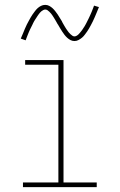

<svg xmlns="http://www.w3.org/2000/svg" viewBox="-20 -766 490 786"><path d="M74 0V-19H219V-501H83V-520H240V-19H376V0ZM285 -598Q276 -598 268.5 -602Q261 -606 255 -611.5Q249 -617 244 -623.5Q239 -630 234.5 -637Q230 -644 225.5 -651.5Q221 -659 217 -666L216 -667Q214 -671 211 -676Q208 -681 205.5 -685.5Q203 -690 200 -694.5Q197 -699 194.5 -703Q192 -707 189 -710.5Q186 -714 182 -718Q178 -722 174 -724.5Q170 -727 165 -727Q161 -727 156.5 -724.5Q152 -722 149 -719.5Q146 -717 143 -713.5Q140 -710 136.5 -705Q133 -700 131.5 -697.5Q130 -695 128 -692Q126 -689 124 -686Q122 -683 120 -679.5Q118 -676 116 -672Q114 -668 112 -663.5Q110 -659 107.5 -654.5Q105 -650 103 -645.5Q101 -641 98.5 -635.5Q96 -630 94 -624.5Q92 -619 89.5 -613Q87 -607 85 -601L65 -608Q70 -619 74 -629Q78 -639 82 -648.5Q86 -658 90 -666Q94 -674 98 -681Q102 -688 105.5 -694.5Q109 -701 113 -706.5Q117 -712 122.5 -719.5Q128 -727 134 -732.5Q140 -738 148 -742Q156 -746 165 -746Q174 -746 181.5 -742Q189 -738 195 -732.5Q201 -727 206 -720.5Q211 -714 216 -707Q221 -700 225 -692.5Q229 -685 234 -678V-677Q236 -673 239 -668Q242 -663 244.5 -658.5Q247 -654 250 -649.5Q253 -645 255.5 -641.5Q258 -638 261 -634Q264 -630 268 -626.5Q272 -623 276 -620Q280 -617 285 -617Q289 -617 293.5 -619.5Q298 -622 301 -625Q304 -628 307 -631.5Q310 -635 313.5 -639.5Q317 -644 318.5 -646.5Q320 -649 322 -652Q324 -655 326 -658Q328 -661 330 -665Q332 -669 334 -672.5Q336 -676 338 -680.5Q340 -685 342.5 -689.5Q345 -694 347 -699Q349 -704 351.5 -709Q354 -714 356 -719.5Q358 -725 360.5 -731Q363 -737 365 -743L385 -737Q380 -725 376 -715Q372 -705 368 -696Q364 -687 360 -678.5Q356 -670 352 -663Q348 -656 344.5 -649.5Q341 -643 337 -637.5Q333 -632 327.5 -624.5Q322 -617 316 -612Q310 -607 302 -602.5Q294 -598 285 -598Z"/></svg>

Font: Zed Sans Thin Extended
Style: Regular
Weight: 100
Width: 7
Designer: Belleve Invis
Foundry: Belleve Invis
Version: Version 1.0.0; ttfautohint (v1.8.4)